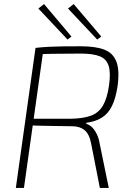

<svg xmlns="http://www.w3.org/2000/svg" viewBox="-20 -926 649 946"><path d="M378 -698Q452 -698 495 -681Q538 -664 554 -621Q570 -578 559 -500Q550 -441 531.5 -403.5Q513 -366 482 -346.5Q451 -327 405 -321V-316Q422 -311 435 -297.5Q448 -284 457.5 -264Q467 -244 471 -219L516 0H472L429 -219Q420 -266 396.5 -285Q373 -304 336 -304Q276 -305 233 -305.5Q190 -306 160.5 -307Q131 -308 113 -309L119 -341H329Q390 -342 428 -356Q466 -370 487 -405.5Q508 -441 517 -504Q526 -567 515.5 -601Q505 -635 472 -648.5Q439 -662 378 -662Q300 -662 243 -661Q186 -660 166 -659L155 -690Q191 -694 222.5 -695.5Q254 -697 290.5 -697.5Q327 -698 378 -698ZM195 -690 98 0H58L155 -690ZM343 -906 479 -746 459 -731 315 -884ZM197 -906 332 -746 313 -731 169 -884Z"/></svg>

Font: Exo 2 ExtraLight
Style: Italic
Weight: 250
Italic angle: -8°
Designer: Natanael Gama
Foundry: Natanael Gama
Version: Version 2.010